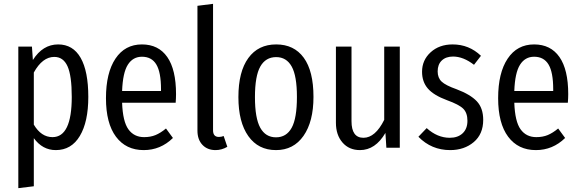

<svg xmlns="http://www.w3.org/2000/svg" viewBox="-20 -768 3015 998"><path d="M282.2 -537.1Q359.4 -537.1 399.2 -467.3Q439 -397.5 439 -264.2Q439 -134.8 395 -61.3Q351.1 12.2 270 12.2Q201.2 12.2 155.8 -49.8V200.2L75.2 210V-525.9H146L150.9 -456.1Q202.1 -537.1 282.2 -537.1ZM252.9 -55.2Q353 -55.2 353 -264.2Q353 -374.5 331.1 -423.3Q309.1 -472.2 262.2 -472.2Q200.7 -472.2 155.8 -391.1V-120.1Q194.3 -55.2 252.9 -55.2Z M895 -278.8Q895 -258.3 893.1 -233.9H614.7Q618.2 -136.2 647.5 -95.7Q676.8 -55.2 729 -55.2Q762.2 -55.2 788.3 -65.9Q814.5 -76.7 842.8 -100.1L878.9 -50.8Q814.5 12.2 727.1 12.2Q634.8 12.2 582.8 -57.4Q530.8 -127 530.8 -257.8Q530.8 -389.2 580.1 -463.1Q629.4 -537.1 717.8 -537.1Q803.7 -537.1 849.4 -471.7Q895 -406.2 895 -278.8ZM816.9 -294.9V-304.2Q816.9 -392.1 792.7 -432.6Q768.6 -473.1 717.8 -473.1Q670.9 -473.1 644.5 -431.6Q618.2 -390.1 614.7 -294.9Z M1100.6 12.2Q1058.1 12.2 1032.2 -15.1Q1006.3 -42.5 1006.3 -88.9V-737.8L1087.4 -748V-90.8Q1087.4 -56.2 1117.7 -56.2Q1130.4 -56.2 1142.6 -61L1161.6 -4.9Q1132.3 12.2 1100.6 12.2Z M1415.5 -537.1Q1508.3 -537.1 1558.8 -468Q1609.4 -398.9 1609.4 -264.2Q1609.4 -135.7 1557.6 -61.8Q1505.9 12.2 1414.6 12.2Q1322.3 12.2 1270.8 -60.5Q1219.2 -133.3 1219.2 -263.2Q1219.2 -395.5 1270.8 -466.3Q1322.3 -537.1 1415.5 -537.1ZM1415.5 -471.2Q1360.8 -471.2 1333 -422.1Q1305.2 -373 1305.2 -263.2Q1305.2 -153.8 1332.8 -104Q1360.4 -54.2 1414.6 -54.2Q1468.8 -54.2 1496.1 -103.8Q1523.4 -153.3 1523.4 -264.2Q1523.4 -373.5 1496.1 -422.4Q1468.8 -471.2 1415.5 -471.2Z M2058.1 -525.9V0H1988.3L1983.4 -77.1Q1931.2 12.2 1851.1 12.2Q1794.4 12.2 1760.3 -27.1Q1726.1 -66.4 1726.1 -129.9V-525.9H1807.1V-138.2Q1807.1 -51.8 1869.1 -51.8Q1930.7 -51.8 1977.1 -145V-525.9Z M2333 -537.1Q2418 -537.1 2480 -478L2443.8 -431.2Q2388.2 -474.1 2335 -474.1Q2297.9 -474.1 2276.4 -453.6Q2254.9 -433.1 2254.9 -397Q2254.9 -363.3 2275.6 -343.8Q2296.4 -324.2 2353 -304.2Q2425.3 -276.9 2458.5 -241.5Q2491.7 -206.1 2491.7 -145Q2491.7 -70.8 2442.4 -29.3Q2393.1 12.2 2319.8 12.2Q2222.7 12.2 2154.8 -57.1L2197.8 -102.1Q2253.4 -51.8 2317.9 -51.8Q2359.9 -51.8 2384.8 -75.2Q2409.7 -98.6 2409.7 -140.1Q2409.7 -181.2 2387.9 -202.9Q2366.2 -224.6 2303.7 -247.1Q2233.9 -272.9 2203.9 -307.9Q2173.8 -342.8 2173.8 -395Q2173.8 -455.6 2218.5 -496.3Q2263.2 -537.1 2333 -537.1Z M2933.6 -278.8Q2933.6 -258.3 2931.6 -233.9H2653.3Q2656.7 -136.2 2686 -95.7Q2715.3 -55.2 2767.6 -55.2Q2800.8 -55.2 2826.9 -65.9Q2853 -76.7 2881.3 -100.1L2917.5 -50.8Q2853 12.2 2765.6 12.2Q2673.3 12.2 2621.3 -57.4Q2569.3 -127 2569.3 -257.8Q2569.3 -389.2 2618.7 -463.1Q2668 -537.1 2756.3 -537.1Q2842.3 -537.1 2887.9 -471.7Q2933.6 -406.2 2933.6 -278.8ZM2855.5 -294.9V-304.2Q2855.5 -392.1 2831.3 -432.6Q2807.1 -473.1 2756.3 -473.1Q2709.5 -473.1 2683.1 -431.6Q2656.7 -390.1 2653.3 -294.9Z"/></svg>

Font: Fira Sans Compressed Book
Style: Regular
Weight: 350
Width: 1
Designer: Carrois Corporate & Edenspiekermann AG
Foundry: Carrois Corporate GbR & Edenspiekermann AG
Version: Version 4.203;PS 004.203;hotconv 1.0.88;makeotf.lib2.5.64775